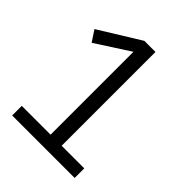

<svg xmlns="http://www.w3.org/2000/svg" viewBox="-200 -809 919 919"><g transform="rotate(45 259.5 -350.0)"><path d="M42 0V-65H237V-626L65 -515L28 -571L237 -700H312V-65H465V0Z"/></g></svg>

Font: Gudea
Style: Regular
Weight: 400
Designer: Agustina Mingote
Foundry: Agustina Mingote
Version: Version 1.002